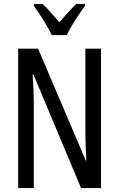

<svg xmlns="http://www.w3.org/2000/svg" viewBox="-20 -963 609 983"><path d="M245 -783H322C343 -829 385 -892 415 -933V-943H370C336 -908 318 -889 284 -849C254 -883 223 -920 198 -943H153V-933C188 -886 224 -827 245 -783ZM497 0V-714H417V-286C417 -248 419 -200 422 -141H419L175 -714H73V0H153V-438C153 -479 151 -527 147 -582H151L395 0Z"/></svg>

Font: Noto Sans Arabic UI XCn
Style: Regular
Weight: 400
Width: 2
Designer: Monotype Design Team, Nadine Chahine and Nizar Qandah
Foundry: Monotype Imaging Inc.
Version: Version 2.010